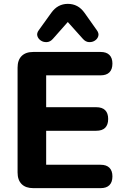

<svg xmlns="http://www.w3.org/2000/svg" viewBox="-20 -974 645 994"><path d="M152 0Q113 0 92 -21Q71 -42 71 -81V-624Q71 -663 92 -684Q113 -705 152 -705H501Q531 -705 546.5 -689.5Q562 -674 562 -645Q562 -615 546.5 -599.5Q531 -584 501 -584H219V-419H478Q509 -419 524.5 -403.5Q540 -388 540 -358Q540 -328 524.5 -312.5Q509 -297 478 -297H219V-121H501Q531 -121 546.5 -105.5Q562 -90 562 -61Q562 -31 546.5 -15.5Q531 0 501 0ZM254 -773Q240 -757 222.5 -756Q205 -755 191.5 -764Q178 -773 173.5 -787.5Q169 -802 181 -818L245 -907Q262 -931 283.5 -942.5Q305 -954 331 -954Q358 -954 379.5 -942.5Q401 -931 418 -907L481 -818Q493 -802 489 -787.5Q485 -773 471.5 -764Q458 -755 440.5 -756Q423 -757 409 -773L331 -860Z"/></svg>

Font: Nunito ExtraLight ExtraBold
Style: Regular
Weight: 800
Version: Version 3.602